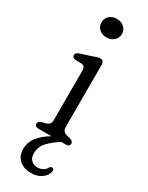

<svg xmlns="http://www.w3.org/2000/svg" viewBox="-234 -727 757 982"><g transform="rotate(30 145.0 -236.5)"><path d="M137.5 -578Q112 -578 95 -593.5Q78 -609 78 -633Q78 -656.5 95 -672Q112 -687.5 137.5 -687.5Q164.5 -687.5 181.5 -672Q198.5 -656.5 198.5 -633Q198.5 -609 181.5 -593.5Q164.5 -578 137.5 -578ZM187.5 -445V-77Q187.5 -50 213.5 -43L235 -38Q255 -31.5 255 -18Q255 0 232 0H205.5Q165.5 26 139.5 53.5Q113.5 81 113.5 120.5Q113.5 147.5 128.5 161Q143.5 174.5 164.5 174.5Q179.5 174.5 193.8 167.8Q208 161 216.5 146Q223.5 135.5 232 136.5Q236.5 137.5 240 142.2Q243.5 147 241.5 156Q237.5 178 213.2 196.8Q189 215.5 150.5 215.5Q106.5 215.5 80.8 191.8Q55 168 55 129Q55 89.5 79.5 57.5Q104 25.5 148 0H71.5Q48.5 0 48.5 -18Q48.5 -31.5 69 -38L91 -43Q117 -50 117 -77V-370.5Q117 -396.5 96 -398.5L57 -399.5Q39.5 -402.5 39.5 -416.5Q39.5 -431 60 -438L125.5 -459Q136.5 -462.5 146.5 -466.2Q156.5 -470 164 -470Q187.5 -470 187.5 -445Z"/></g></svg>

Font: Fraunces 9pt S100 Light
Style: Regular
Weight: 300
Version: Version 1.000; ttfautohint (v1.8.3)